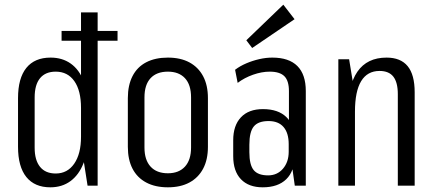

<svg xmlns="http://www.w3.org/2000/svg" viewBox="-20 -793 1858 820"><path d="M195 7Q128 7 92.5 -37Q57 -81 57 -166V-374Q57 -459 92.5 -503Q128 -547 196 -547Q246 -547 282 -521.5Q318 -496 337 -447.5Q356 -399 356 -331V-212Q356 -145 336.5 -95.5Q317 -46 281 -19.5Q245 7 195 7ZM218 -52Q268 -52 297 -94Q326 -136 326 -209V-332Q326 -406 297.5 -446.5Q269 -487 218 -487Q174 -487 151 -459Q128 -431 128 -377V-162Q128 -109 151 -80.5Q174 -52 218 -52ZM326 -179V-740H397V0H354ZM482 -661V-619H243V-661Z M697 7Q643 7 604.5 -13.5Q566 -34 546 -72.5Q526 -111 526 -166V-374Q526 -429 546 -468Q566 -507 604.5 -527Q643 -547 697 -547Q751 -547 789 -526.5Q827 -506 847.5 -467.5Q868 -429 868 -374V-166Q868 -111 847.5 -72.5Q827 -34 789 -13.5Q751 7 697 7ZM697 -53Q744 -53 770 -81.5Q796 -110 796 -163V-377Q796 -431 770 -459Q744 -487 697 -487Q649 -487 623 -459Q597 -431 597 -377V-163Q597 -110 623 -81.5Q649 -53 697 -53Z M1214 -178V-404Q1214 -448 1194.5 -467.5Q1175 -487 1132 -487Q1098 -487 1061 -474Q1024 -461 995 -439L984 -495Q1005 -511 1032 -522.5Q1059 -534 1087.5 -540.5Q1116 -547 1143 -547Q1214 -547 1250 -511Q1286 -475 1286 -404V0H1239ZM1102 7Q1042 7 1009 -27.5Q976 -62 976 -126V-194Q976 -257 1009 -292Q1042 -327 1103 -327Q1168 -327 1203 -293Q1238 -259 1238 -195V-127Q1238 -62 1202.5 -27.5Q1167 7 1102 7ZM1125 -44Q1164 -44 1188.5 -72.5Q1213 -101 1213 -145V-177Q1213 -225 1191 -250.5Q1169 -276 1127 -276Q1083 -276 1064 -253Q1045 -230 1045 -175V-143Q1045 -89 1063.5 -66.5Q1082 -44 1125 -44ZM1238 -711 1057 -588 1032 -621 1190 -773Z M1679 -391Q1679 -441 1660 -465.5Q1641 -490 1601 -490Q1549 -490 1522.5 -446.5Q1496 -403 1496 -316L1465 -248V-306Q1465 -427 1506.5 -487Q1548 -547 1631 -547Q1691 -547 1721 -510.5Q1751 -474 1751 -399V0H1679ZM1425 -540H1471L1496 -387V0H1425Z"/></svg>

Font: Pathway Extreme Condensed Light
Style: Regular
Weight: 300
Width: 3
Version: Version 1.001;gftools[0.9.26]